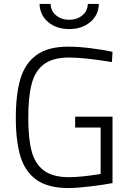

<svg xmlns="http://www.w3.org/2000/svg" viewBox="-20 -941 657 971"><path d="M60 -345Q60 -465 83.5 -543Q107 -621 165 -663Q223 -705 325 -705Q377 -705 440 -697Q503 -689 549 -679L546 -627Q408 -650 330 -650Q247 -650 202 -616Q157 -582 140 -516.5Q123 -451 123 -345Q123 -241 140 -176.5Q157 -112 202 -78.5Q247 -45 329 -45Q388 -45 489 -61V-296H360V-351H549V-15Q507 -7 438.5 1.5Q370 10 326 10Q224 10 165.5 -31Q107 -72 83.5 -149.5Q60 -227 60 -345ZM180 -921H236Q237 -885 264 -863Q291 -841 330 -841Q369 -841 396 -863Q423 -885 424 -921H480Q478 -864 436 -829Q394 -794 330 -794Q266 -794 224 -829Q182 -864 180 -921Z"/></svg>

Font: Cairo Light
Style: Regular
Weight: 300
Designer: Mohamed Gaber, Accademia di Belle Arti di Urbino and others
Foundry: Kief Type Foundry, Accademia di Belle Arti di Urbino and others
Version: Version 3.011